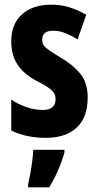

<svg xmlns="http://www.w3.org/2000/svg" viewBox="-20 -578 420 819"><path d="M354 -162Q354 -77 307 -33.5Q260 10 175 10Q135 10 98.5 2.5Q62 -5 28 -21V-153Q56 -134 91.5 -121.5Q127 -109 163 -109Q217 -109 217 -155Q217 -168 211.5 -179Q206 -190 188 -203Q170 -216 134 -234Q83 -261 55.5 -301.5Q28 -342 28 -402Q28 -475 73.5 -516.5Q119 -558 199 -558Q240 -558 275.5 -547Q311 -536 348 -515L311 -410Q287 -425 260.5 -436Q234 -447 206 -447Q160 -447 160 -408Q160 -395 166 -385.5Q172 -376 189 -364Q206 -352 241 -331Q291 -302 322.5 -263.5Q354 -225 354 -162ZM255 72Q232 152 190 221H100V208Q104 191 109 164Q114 137 117.5 109Q121 81 122 61H255Z"/></svg>

Font: Noto Sans Bengali ExtraCondensed
Style: Bold
Weight: 700
Width: 2
Designer: Joana Ranito - Universal Thirst; Jelle Bosma - Monotype Design Team
Foundry: Universal Thirst ehf.
Version: Version 3.000; ttfautohint (v1.8.4.7-5d5b)